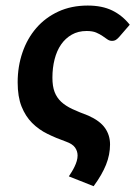

<svg xmlns="http://www.w3.org/2000/svg" viewBox="-20 -512 483 685"><path d="M405.8 -380.9Q399.9 -374 394 -370.1Q388.2 -366.2 379.4 -366.2Q370.6 -366.2 363 -371.6Q355.5 -377 345.9 -383.5Q336.4 -390.1 323.2 -395.8Q310.1 -401.4 289.1 -401.4Q258.8 -401.4 236.1 -388.4Q213.4 -375.5 198 -353.3Q182.6 -331.1 174.8 -300.5Q167 -270 167 -234.9Q167 -204.1 174.8 -183.8Q182.6 -163.6 198.2 -148.9Q213.9 -134.3 238 -123Q262.2 -111.8 294.9 -99.6Q336.4 -81.1 354.5 -55.4Q372.6 -29.8 372.6 3.4Q372.6 40 358.2 75.9Q343.8 111.8 314 152.3L225.6 117.2Q230.5 109.9 236.1 100.8Q241.7 91.8 246.3 82Q251 72.3 253.9 62.3Q256.8 52.2 256.8 43Q256.8 27.3 247.8 14.4Q238.8 1.5 215.3 -6.8Q180.7 -19 149.7 -34.2Q118.7 -49.3 94.7 -73.2Q70.8 -97.2 56.9 -132.1Q43 -167 43 -218.3Q43 -274.9 60.1 -324.7Q77.1 -374.5 109.4 -411.9Q141.6 -449.2 188 -470.7Q234.4 -492.2 293 -492.2Q344.2 -492.2 380.4 -474.6Q416.5 -457 442.9 -423.8Z"/></svg>

Font: Carlito
Style: Bold Italic
Weight: 700
Italic angle: -7°
Designer: Lukasz Dziedzic
Foundry: tyPoland Lukasz Dziedzic
Version: Version 1.104